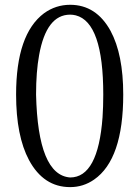

<svg xmlns="http://www.w3.org/2000/svg" viewBox="-20 -764 578 798"><path d="M129.9 -371.1Q137.7 -36.1 271.5 -26.4Q387.7 -26.4 406.2 -276.4Q409.2 -321.3 409.2 -371.1Q409.2 -670.9 294.9 -700.2Q283.2 -703.1 271.5 -703.1Q172.9 -703.1 142.6 -535.2Q129.9 -465.8 129.9 -371.1ZM271.5 -744.1Q379.9 -744.1 439.5 -635.7Q492.2 -538.1 492.2 -371.1Q492.2 -101.6 371.1 -17.6Q326.2 13.7 271.5 13.7Q161.1 13.7 100.6 -98.6Q46.9 -199.2 46.9 -371.1Q46.9 -622.1 163.1 -709Q211.9 -744.1 271.5 -744.1Z"/></svg>

Font: GenYoMin JP Regular
Style: Regular
Weight: 400
Version: Version 1.001;PS 1;hotconv 16.6.51;makeotf.lib2.5.65220 DEVE